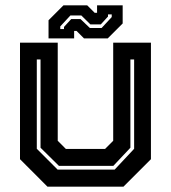

<svg xmlns="http://www.w3.org/2000/svg" viewBox="-20 -700 641 720"><path d="M158 0 55 -103V-540H196.5V-172L227 -141.5H374L404.5 -172V-540H546V-103L443 0ZM196 -64H410L483 -142V-477H469V-146L405 -78H201L132 -146V-477H118V-142ZM162 -556V-624L218 -680H307L335 -652H344V-680H440V-612L384 -556H295L267 -584H258V-556ZM206 -591H220V-599L247 -628.5H282L317 -595H361L399 -636V-646H385V-638L358 -608.5H319L285 -642H244L206 -601Z"/></svg>

Font: Tourney Thin
Style: Bold
Weight: 700
Version: Version 1.015